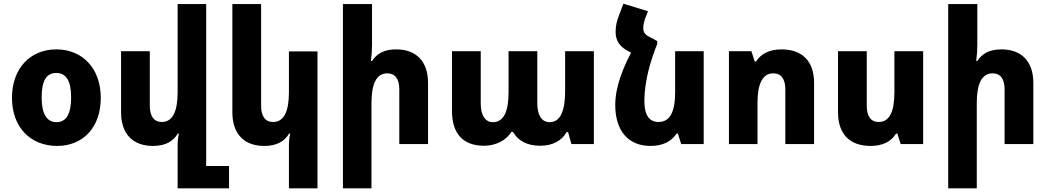

<svg xmlns="http://www.w3.org/2000/svg" viewBox="-20 -782 5693 1042"><path d="M290 10C431 10 527 -91 527 -251C527 -411 427 -514 286 -514C144 -514 45 -411 45 -251C45 -92 145 10 290 10ZM287 -119C233 -119 206 -166 206 -253C206 -342 231 -386 285 -386C340 -386 366 -342 366 -253C366 -165 340 -119 287 -119Z M1099 119V-760H944V-282C944 -175 916 -120 858 -120C816 -120 793 -151 793 -207V-504H637V-173C637 -54 702 10 810 10C877 10 919 -14 945 -57H951C946 -36 944 -14 944 6V240H1223V119Z M1703 240V-503H1548V-282C1548 -175 1520 -120 1462 -120C1420 -120 1397 -151 1397 -207V-760H1241V-173C1241 -54 1306 10 1414 10C1481 10 1523 -14 1549 -57H1555C1550 -36 1548 -14 1548 6V240Z M1999 -760H1841V240H1996V-222C1996 -329 2024 -384 2082 -384C2124 -384 2147 -354 2147 -297V0H2303V-332C2303 -450 2238 -514 2130 -514C2064 -514 2025 -491 1999 -451H1993C1997 -480 1999 -511 1999 -540Z M2608 9C2671 9 2728 -21 2755 -66H2764C2791 -19 2839 9 2912 9C2980 9 3029 -19 3055 -65H3063L3081 0H3203V-504H3047V-288C3047 -177 3020 -119 2963 -119C2921 -119 2896 -155 2896 -221V-504H2740V-282C2740 -175 2713 -119 2655 -119C2614 -119 2589 -155 2589 -221V-504H2433V-180C2433 -56 2493 9 2608 9Z M3652 -57H3659L3677 0H3799V-504H3644V-282C3644 -169 3613 -120 3554 -120C3505 -120 3477 -155 3477 -234C3477 -341 3512 -458 3547 -544V-559L3520 -574C3479 -592 3471 -606 3471 -631C3471 -647 3476 -666 3482 -684L3497 -721L3363 -762L3337 -692C3327 -667 3321 -640 3321 -608C3321 -563 3342 -531 3383 -508L3405 -496C3363 -417 3319 -312 3319 -212C3319 -71 3391 10 3510 10C3577 10 3623 -14 3652 -57Z M3936 0H4091V-223C4091 -329 4119 -384 4177 -384C4219 -384 4242 -354 4242 -297V0H4398V-332C4398 -450 4334 -514 4221 -514C4156 -514 4109 -490 4083 -448H4076L4058 -504H3936Z M4990 -504H4834V-282C4834 -175 4807 -120 4749 -120C4706 -120 4684 -151 4684 -207V-504H4528V-173C4528 -54 4592 10 4705 10C4770 10 4817 -14 4843 -57H4850L4868 0H4990Z M5284 -760H5126V240H5281V-222C5281 -329 5309 -384 5367 -384C5409 -384 5432 -354 5432 -297V0H5588V-332C5588 -450 5523 -514 5415 -514C5349 -514 5310 -491 5284 -451H5278C5282 -480 5284 -511 5284 -540Z"/></svg>

Font: Noto Sans Armenian SemiCondensed Extra
Style: Regular
Weight: 800
Width: 4
Designer: Monotype Design Team
Foundry: Monotype Imaging Inc.
Version: Version 1.901